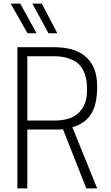

<svg xmlns="http://www.w3.org/2000/svg" viewBox="-20 -1041 614 1061"><path d="M517 0H457L328 -327Q320 -326 311 -325.5Q302 -325 290 -325H131V0H76V-780H284Q331 -780 373.5 -769Q416 -758 448 -732.5Q480 -707 498.5 -665.5Q517 -624 517 -562Q517 -463 483 -410Q449 -357 380 -338ZM285 -375Q315 -375 346.5 -382Q378 -389 403.5 -408Q429 -427 445 -459.5Q461 -492 461 -544Q461 -593 451 -624.5Q441 -656 425 -676Q409 -696 388.5 -706Q368 -716 348 -722Q316 -730 285 -730H131V-375ZM132 -857 39 -1021H92L182 -857ZM248 -857 159 -1021H211L297 -857Z"/></svg>

Font: Tanohe Sans Light
Style: Regular
Weight: 300
Designer: Village Type and Design LLC & Cristiano Sobral
Foundry: Cooper Hewitt Smithsonian Design Museum
Version: Version 1.00;September 29, 2021;FontCreator 13.0.0.2655 64-b